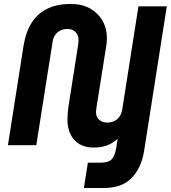

<svg xmlns="http://www.w3.org/2000/svg" viewBox="-20 -732 862 968"><path d="M453 12Q409 12 379.5 -6Q350 -24 335 -56Q320 -88 320 -129Q320 -142 321.5 -161Q323 -180 325 -194L374 -506Q375 -512 375.5 -519Q376 -526 376 -532Q376 -555 360.5 -570.5Q345 -586 320 -586Q300 -586 284 -578Q268 -570 258 -555.5Q248 -541 245 -520L163 0H20L99 -503Q110 -570 139 -616.5Q168 -663 217.5 -687.5Q267 -712 337 -712Q394 -712 434.5 -689Q475 -666 497 -627Q519 -588 519 -539Q519 -528 518 -517.5Q517 -507 515 -496L467 -194Q466 -185 465 -178.5Q464 -172 464 -167Q464 -142 480 -128Q496 -114 520 -114Q541 -114 557 -122Q573 -130 583 -145Q593 -160 596 -180L633 -118Q615 -80 590.5 -50.5Q566 -21 532.5 -4.5Q499 12 453 12ZM403 216 423 88H489Q526 88 542.5 72Q559 56 566 13L678 -700H821L707 26Q694 112 645 164Q596 216 501 216Z"/></svg>

Font: MuseoModerno Thin SemiBold
Style: Italic
Weight: 600
Italic angle: -9°
Version: Version 1.003